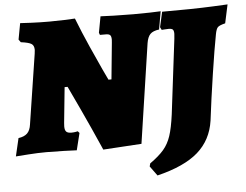

<svg xmlns="http://www.w3.org/2000/svg" viewBox="-67 -724 1227 957"><g transform="rotate(-5 546.5 -245.5)"><path d="M514 -516 515 -530Q515 -547 509 -553Q503 -559 488 -559H458L454 -570L469 -651Q487 -650 535.5 -648.5Q584 -647 633 -647Q678 -647 717 -648Q756 -649 770 -650L754 -560Q723 -556 709.5 -542Q696 -528 691 -497L617 0L425 12Q374 -104 330.5 -197Q287 -290 275 -315H260L242 -137Q241 -131 241 -120Q241 -101 248.5 -93.5Q256 -86 274 -86Q284 -86 293.5 -87.5Q303 -89 306 -90L314 -81L293 4Q275 3 229 1.5Q183 0 142 0Q99 0 50.5 3.5Q2 7 -12 8L9 -82Q38 -86 53 -100.5Q68 -115 72 -145L126 -494Q128 -508 128 -513Q128 -535 114.5 -543.5Q101 -552 62 -557L52 -571L67 -652Q80 -651 123.5 -649Q167 -647 213 -647Q247 -647 288 -648.5Q329 -650 341 -651Q369 -579 402 -505Q435 -431 455 -388Q475 -345 481 -333H496ZM828 -532Q828 -548 822.5 -553.5Q817 -559 802 -559Q790 -559 780 -558Q770 -557 767 -557L760 -571L777 -647L916 -648Q977 -649 1033 -651.5Q1089 -654 1105 -655L1085 -562Q1056 -555 1047.5 -546.5Q1039 -538 1034 -510Q1021 -443 1002 -317Q983 -191 970 -85Q956 11 887.5 71Q819 131 683 164L648 116L652 101Q697 69 721 41Q745 13 758 -26Q771 -65 780 -132L826 -508Z"/></g></svg>

Font: Alegreya Black
Style: Italic
Weight: 900
Italic angle: -7°
Designer: Juan Pablo del Peral
Foundry: Huerta Tipografica
Version: Version 2.007; ttfautohint (v1.6)